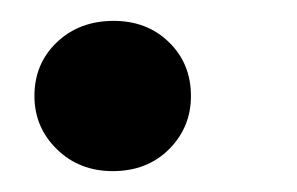

<svg xmlns="http://www.w3.org/2000/svg" viewBox="-20 -158 285 184"><path d="M88 6Q56 6 34.5 -15Q13 -36 13 -66Q13 -97 34.5 -117.5Q56 -138 89 -138Q121 -138 142 -117.5Q163 -97 163 -66Q163 -36 142 -15Q121 6 88 6Z"/></svg>

Font: DM Sans 12pt SemiBold
Style: Italic
Weight: 600
Italic angle: -10°
Version: Version 4.004;gftools[0.9.30]